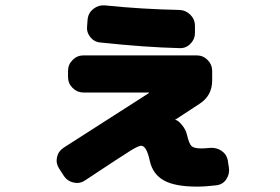

<svg xmlns="http://www.w3.org/2000/svg" viewBox="-20 -646 1040 714"><path d="M827 -50 831 -24Q835 0 822 20Q809 40 785 43Q745 48 713 48Q631 48 589.5 25Q548 2 537 -48Q525 -104 505 -104Q495 -104 466.5 -86.5Q438 -69 296 25Q277 38 254 33Q231 28 218 9L200 -19Q187 -39 192 -61.5Q197 -84 217 -97L534 -300V-301Q534 -302 533 -302H290Q267 -302 250 -319Q233 -336 233 -359V-383Q233 -406 250 -423Q267 -440 290 -440H712Q735 -440 752 -423Q769 -406 769 -383V-347Q769 -290 722 -260L632 -201L631 -200H632Q641 -200 656 -182Q671 -164 675 -146Q683 -111 692.5 -102.5Q702 -94 729 -94Q739 -94 761 -96Q785 -98 804 -85Q823 -72 827 -50ZM370 -626Q504 -612 648 -609Q671 -608 688 -591Q705 -574 705 -551V-523Q705 -500 688 -483Q671 -466 648 -467Q521 -470 353 -488Q330 -490 315.5 -508.5Q301 -527 304 -550L306 -576Q309 -599 328 -613.5Q347 -628 370 -626Z"/></svg>

Font: Rounded Mplus 1c Black
Style: Regular
Weight: 900
Version: Version 1.059.20150529